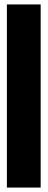

<svg xmlns="http://www.w3.org/2000/svg" viewBox="-20 -731 215 864"><path d="M11 113H163V-711H11Z"/></svg>

Font: Anybody ExtraCondensed Black
Style: Regular
Weight: 900
Width: 2
Version: Version 1.113;gftools[0.9.25]